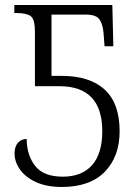

<svg xmlns="http://www.w3.org/2000/svg" viewBox="-20 -734 554 764"><path d="M226 10Q165 10 123 -9.5Q81 -29 59.5 -59.5Q38 -90 38 -123Q38 -151 51.5 -166Q65 -181 86 -181Q87 -115 120.5 -73Q154 -31 230 -31Q306 -31 346.5 -77Q387 -123 387 -212Q387 -391 216 -391H119V-608Q119 -657 102.5 -669.5Q86 -682 47 -682H37V-714H427L431 -550H396L392 -603Q389 -638 375.5 -657Q362 -676 321 -676H185V-432H226Q337 -432 396.5 -377.5Q456 -323 456 -212Q456 -111 397 -50.5Q338 10 226 10Z"/></svg>

Font: Noto Serif SemiCondensed Light
Style: Regular
Weight: 300
Width: 4
Designer: Monotype Design Team
Foundry: Monotype Imaging Inc.
Version: Version 2.013